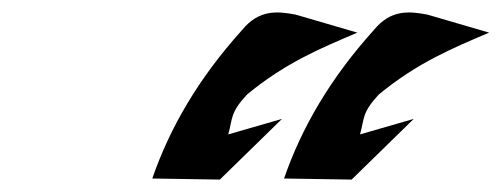

<svg xmlns="http://www.w3.org/2000/svg" viewBox="-20 -1065 799 306"><path d="M661.3 -1041.7C632 -1047.2 602.8 -1050.2 575.7 -1017C507 -940.9 460.8 -861.9 432.7 -780.5L540.4 -778.8L639.4 -875.5L553.8 -850.8C561 -876.8 556.6 -885 583.6 -914.3C645.8 -965.6 702.2 -988.5 759.5 -1013ZM451.3 -1041.7C422 -1047.2 392.8 -1050.2 365.7 -1017C297 -940.9 250.8 -861.9 222.7 -780.5L330.4 -778.8L429.4 -875.5L343.8 -850.8C351 -876.8 346.6 -885 373.6 -914.3C435.8 -965.6 492.2 -988.5 549.5 -1013Z"/></svg>

Font: Hussar Nova
Style: 76
Weight: 700
Foundry: Cannot Into Space Fonts
Version: Version 0.99